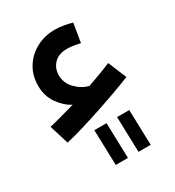

<svg xmlns="http://www.w3.org/2000/svg" viewBox="-153 -472 735 805"><g transform="rotate(-30 214.0 -69.5)"><path d="M44 58 15 -35Q41 -41 73.5 -50Q106 -59 142 -69Q108 -86 82 -123Q56 -160 56 -209Q56 -261 80.5 -299Q105 -337 145 -358Q185 -379 233 -379Q254 -379 275 -375.5Q296 -372 316 -366L301 -275Q285 -279 268 -281.5Q251 -284 238 -284Q197 -284 175 -261Q153 -238 153 -205Q153 -167 180 -139Q207 -111 242 -102Q271 -112 300.5 -123Q330 -134 358 -146L395 -57Q363 -44 317.5 -27.5Q272 -11 222.5 5.5Q173 22 126.5 36Q80 50 44 58ZM282 240 277 69H336L341 240ZM172 240 167 69H226L231 240Z"/></g></svg>

Font: Noto Sans Arabic Med
Style: Regular
Weight: 500
Designer: Monotype Design Team, Nadine Chahine, Nizar Qandah and Khaled Hosny
Foundry: Monotype Imaging Inc.
Version: Version 2.012; ttfautohint (v1.8.4.7-5d5b)